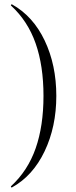

<svg xmlns="http://www.w3.org/2000/svg" viewBox="-20 -745 349 883"><path d="M35 117Q33 118 31 115.5Q29 113 31 111Q108 40 144 -63Q180 -166 180 -304Q180 -442 144 -545Q108 -648 31 -719Q29 -720 31 -723Q33 -726 35 -725Q132 -671 185.5 -558.5Q239 -446 239 -304Q239 -162 185 -49Q131 64 35 117Z"/></svg>

Font: Cormorant Garamond Light
Style: Regular
Weight: 300
Designer: Christian Thalmann (Catharsis Fonts)
Version: Version 3.000